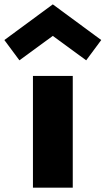

<svg xmlns="http://www.w3.org/2000/svg" viewBox="-67 -860 484 880"><path d="M84 0V-512H266.5V0ZM22 -583.5 -47 -676.5 175 -840 397 -676.5 328 -583.5 175 -695.5Z"/></svg>

Font: Spartan Thin ExtraBold
Style: Regular
Weight: 800
Version: Version 1.004